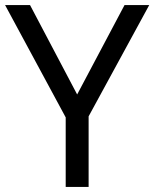

<svg xmlns="http://www.w3.org/2000/svg" viewBox="-20 -734 606 754"><path d="M283 -363 469 -714H566L328 -277V0H238V-273L0 -714H98Z"/></svg>

Font: lbangla85
Style: Book
Weight: 400
Designer: Jelle Bosma - Monotype Design Team
Foundry: Monotype Imaging Inc.
Version: Version 2.003